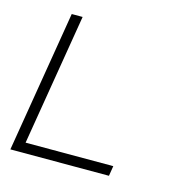

<svg xmlns="http://www.w3.org/2000/svg" viewBox="-83 -600 667 681"><g transform="rotate(15 250.0 -260.0)"><path d="M13 0 99 -520H139L59 -37H381L375 0Z"/></g></svg>

Font: Iosevka Extralight Oblique
Style: Regular
Weight: 200
Italic angle: -9°
Monospace: yes
Designer: Belleve Invis
Foundry: Belleve Invis
Version: Version 32.5.0; ttfautohint (v1.8.4)